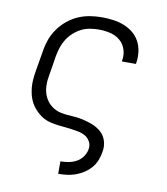

<svg xmlns="http://www.w3.org/2000/svg" viewBox="-83 -598 766 882"><g transform="rotate(10 300.0 -156.5)"><path d="M248 215V157H249Q267 157 286 153.5Q305 150 322.5 140.5Q340 131 351.5 114.5Q363 98 366 80Q370 61 361 44.5Q352 28 337 19.5Q322 11 303.5 7.5Q285 4 266.5 1.5Q248 -1 229.5 -2.5Q211 -4 192.5 -7Q174 -10 157 -16Q140 -22 126 -32.5Q112 -43 100 -56Q88 -69 79.5 -84.5Q71 -100 66.5 -117Q62 -134 60 -152.5Q58 -171 59.5 -190Q61 -209 64 -228L81 -328Q85 -355 94.5 -382Q104 -409 121.5 -433.5Q139 -458 162 -477Q185 -496 211.5 -507.5Q238 -519 266 -523.5Q294 -528 321 -528Q347 -528 373.5 -524.5Q400 -521 423.5 -512Q447 -503 466.5 -487.5Q486 -472 498 -450Q510 -428 513.5 -402.5Q517 -377 513 -350L512 -344H447V-348Q452 -376 443.5 -401Q435 -426 415.5 -442Q396 -458 370 -464Q344 -470 317 -470Q297 -470 276 -466.5Q255 -463 236 -453.5Q217 -444 200.5 -429Q184 -414 172.5 -396Q161 -378 154.5 -358Q148 -338 144 -318L128 -218Q123 -192 125 -166.5Q127 -141 138 -119.5Q149 -98 168.5 -83Q188 -68 212.5 -63Q237 -58 263.5 -57Q290 -56 314.5 -50.5Q339 -45 362 -36Q385 -27 403 -11Q421 5 428.5 29.5Q436 54 431 80Q428 100 420.5 119.5Q413 139 399 155.5Q385 172 366.5 184Q348 196 328.5 203Q309 210 288.5 212.5Q268 215 249 215Z"/></g></svg>

Font: Iosevka Light Extended
Style: Italic
Weight: 300
Width: 7
Italic angle: -9°
Monospace: yes
Designer: Belleve Invis
Foundry: Belleve Invis
Version: Version 32.5.0; ttfautohint (v1.8.4)